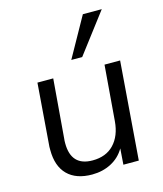

<svg xmlns="http://www.w3.org/2000/svg" viewBox="-115 -858 808 951"><g transform="rotate(-15 288.5 -382.5)"><path d="M519 -503 480 0H401L407 -82Q382 -39 338 -16Q294 7 240 7Q158 7 114 -37Q70 -81 70 -164Q70 -174 70 -181Q70 -188 71 -193L95 -503H176L151 -198Q150 -193 150 -177Q150 -60 260 -60Q329 -60 369 -102Q410 -145 416 -219L439 -503ZM342 -568H286L400 -772H497Z"/></g></svg>

Font: PRinguin Sans
Style: Italic
Weight: 400
Designer: Vernon Adams
Foundry: Vernon Adams
Version: ""